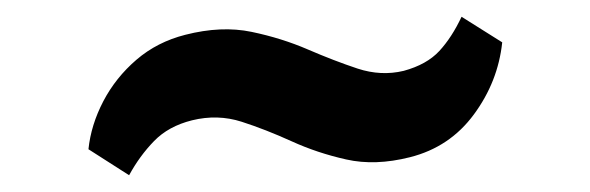

<svg xmlns="http://www.w3.org/2000/svg" viewBox="-20 -421 704 229"><path d="M85.5 -243Q88.5 -272 103.2 -300.2Q118 -328.5 142.8 -349.8Q167.5 -371 201 -379.5Q244 -390.5 280 -383Q316 -375.5 347.2 -362Q378.5 -348.5 406.5 -339.2Q434.5 -330 461.5 -336.5Q489 -344 504 -360.2Q519 -376.5 530.5 -401L579 -370.5Q574 -323.5 545.2 -284.5Q516.5 -245.5 469 -233.5Q427.5 -223 393 -230.8Q358.5 -238.5 327.8 -252.5Q297 -266.5 268.2 -275.8Q239.5 -285 209 -277.5Q181 -270.5 163.8 -252.8Q146.5 -235 134 -212Z"/></svg>

Font: Merriweather 60pt Black
Style: Regular
Weight: 900
Version: Version 2.100